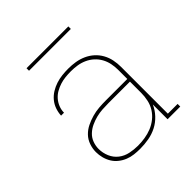

<svg xmlns="http://www.w3.org/2000/svg" viewBox="-187 -827 974 974"><g transform="rotate(-45 300.0 -340.5)"><path d="M269 8Q248 8 226.5 5.5Q205 3 185 -5Q165 -13 148 -26.5Q131 -40 120 -58Q109 -76 103.5 -97Q98 -118 98 -139Q98 -164 106.5 -188.5Q115 -213 132.5 -231Q150 -249 172.5 -260Q195 -271 219.5 -278Q244 -285 269 -287Q294 -289 319 -289H473V-355Q473 -377 468.5 -399.5Q464 -422 453 -442Q442 -462 425 -477.5Q408 -493 387 -502.5Q366 -512 343.5 -515.5Q321 -519 298 -519Q278 -519 258.5 -517Q239 -515 220 -509Q201 -503 183.5 -493Q166 -483 153 -468Q140 -453 132.5 -434Q125 -415 125 -395H104Q105 -417 112.5 -438.5Q120 -460 134.5 -477.5Q149 -495 168.5 -507Q188 -519 209.5 -526Q231 -533 253.5 -535.5Q276 -538 298 -538Q324 -538 349 -534Q374 -530 397.5 -519.5Q421 -509 440 -492Q459 -475 471.5 -452.5Q484 -430 489 -405Q494 -380 494 -355V-19H564V0H473V-106Q461 -78 439 -54.5Q417 -31 389.5 -17Q362 -3 331 2.5Q300 8 269 8ZM272 -11Q297 -11 322.5 -15Q348 -19 371.5 -28.5Q395 -38 415 -54Q435 -70 448.5 -91.5Q462 -113 467.5 -138.5Q473 -164 473 -189V-270H319Q297 -270 274.5 -268.5Q252 -267 230.5 -261.5Q209 -256 188.5 -246.5Q168 -237 151.5 -221.5Q135 -206 127 -184.5Q119 -163 119 -141Q119 -112 130.5 -85Q142 -58 164.5 -40.5Q187 -23 215.5 -17Q244 -11 272 -11ZM150 -671V-689H450V-671Z"/></g></svg>

Font: Iosevka Curly Slab ThEx
Style: Regular
Weight: 100
Width: 7
Monospace: yes
Designer: Belleve Invis
Foundry: Belleve Invis
Version: Version 11.1.0; ttfautohint (v1.8.3)